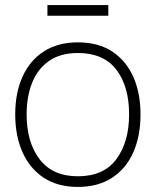

<svg xmlns="http://www.w3.org/2000/svg" viewBox="-20 -722 614 757"><path d="M287 15Q207 15 152 -21.5Q97 -58 68.5 -122.5Q40 -187 40 -271Q40 -356 69 -420Q98 -484 153.2 -519.5Q208.5 -555 287 -555Q367.5 -555 422.5 -518.8Q477.5 -482.5 505.8 -418.5Q534 -354.5 534 -271Q534 -185.5 505.5 -121.2Q477 -57 421.8 -21Q366.5 15 287 15ZM287 -27Q389 -27 439 -94.8Q489 -162.5 489 -271Q489 -381.5 438.8 -447.2Q388.5 -513 287 -513Q218.5 -513 173.8 -482Q129 -451 107 -396.5Q85 -342 85 -271Q85 -161 136.2 -94Q187.5 -27 287 -27ZM407 -660H167V-702H407Z"/></svg>

Font: Manrope Variable Light
Style: Regular
Weight: 200
Designer: Mikhail Sharanda
Foundry: Mikhail Sharanda
Version: Version 4.505